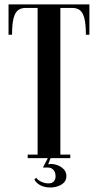

<svg xmlns="http://www.w3.org/2000/svg" viewBox="-20 -719 445 873"><path d="M378 -699V-683H254.5V0H151V-683H27.2V-699ZM308.5 -699H386.5V-561H370.5Q370.5 -610 363.5 -636.4Q356.5 -662.8 342.9 -672.9Q329.2 -683 308.5 -683ZM96.8 -699V-683Q76.2 -683 62.5 -672.9Q48.8 -662.8 41.8 -636.4Q34.8 -610 34.8 -561H18.8V-699ZM254.5 0V-16H299.5V0ZM106 0V-16H151V0ZM136.2 97.8 144.2 89Q153.8 102 172.4 109.4Q191 116.8 208.4 114.1Q225.8 111.5 231 94.2Q234 84.5 231.8 72Q229.5 59.5 219.8 50.4Q210 41.2 189 42.8H175.2L199.8 -4.5H211.8L199 28Q216.8 24.5 236 30.2Q255.2 36 268.6 49.2Q282 62.5 282 81.5Q282 103.8 264.4 116.8Q246.8 129.8 221.6 132.8Q196.5 135.8 172.6 127.4Q148.8 119 136.2 97.8Z"/></svg>

Font: Emberly Black
Style: Regular
Weight: 900
Designer: Rajesh Rajput
Foundry: Rajesh Rajput
Version: Version 1.000